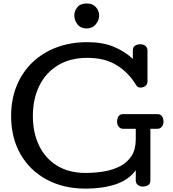

<svg xmlns="http://www.w3.org/2000/svg" viewBox="-20 -1097 1020 1129"><path d="M483.4 12.2Q354.5 12.2 255.6 -40.5Q156.7 -93.3 101.1 -189.5Q45.4 -285.6 45.4 -415Q45.4 -513.2 78.4 -593.3Q111.3 -673.3 171.1 -730.5Q231 -787.6 313 -818.4Q395 -849.1 493.2 -849.1Q582 -849.1 646 -823.2Q710 -797.4 761.2 -751V-801.8Q761.2 -820.3 774.7 -828.6Q788.1 -836.9 806.2 -836.9Q822.3 -836.9 834.7 -827.4Q847.2 -817.9 847.2 -800.8V-618.2Q847.2 -601.1 834.7 -591.6Q822.3 -582 806.2 -582Q789.6 -582 781.5 -595Q773.4 -607.9 765.1 -620.1Q720.2 -683.6 654.8 -720.2Q589.4 -756.8 493.2 -756.8Q393.1 -756.8 321.3 -713.4Q249.5 -669.9 211.4 -592.8Q173.3 -515.6 173.3 -415Q173.3 -315.9 210 -240.5Q246.6 -165 315.9 -122.6Q385.3 -80.1 483.4 -80.1Q541 -80.1 594 -89.4Q647 -98.6 688.5 -120.8Q730 -143.1 754.2 -181.4Q778.3 -219.7 778.3 -277.8V-339.8H704.1Q687 -339.8 677.7 -352.3Q668.5 -364.7 668.5 -380.9Q668.5 -399.4 676.5 -412.6Q684.6 -425.8 703.1 -425.8H906.2Q924.8 -425.8 933.1 -412.6Q941.4 -399.4 941.4 -380.9Q941.4 -364.7 931.9 -352.3Q922.4 -339.8 905.3 -339.8H864.3V-35.2Q864.3 -16.6 851.1 -8.3Q837.9 0 819.3 0Q803.2 0 790.8 -9.5Q778.3 -19 778.3 -36.1V-96.2Q735.8 -38.1 659.2 -12.9Q582.5 12.2 483.4 12.2ZM490.2 -929.7Q454.6 -929.7 435.8 -953.6Q417 -977.5 417 -1005.9Q417 -1032.7 435.1 -1054.7Q453.1 -1076.7 491.2 -1076.7Q524.9 -1076.7 543.9 -1054.9Q563 -1033.2 563 -1005.9Q563 -977.5 543 -953.6Q522.9 -929.7 490.2 -929.7Z"/></svg>

Font: Cutive
Style: Regular
Weight: 400
Version: Version 1.100; ttfautohint (v1.8.4.7-5d5b)